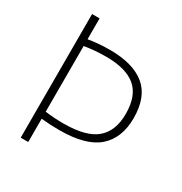

<svg xmlns="http://www.w3.org/2000/svg" viewBox="-172 -868 946 996"><g transform="rotate(30 301.0 -370.0)"><path d="M92.5 0V-740.5H137.5V-615.5Q163 -620 195.5 -623Q228 -626 267.5 -626Q405.5 -626 477.5 -566.8Q549.5 -507.5 549.5 -380.5Q549.5 -261 477.2 -197.5Q405 -134 246.5 -134Q217.5 -134 192 -135.2Q166.5 -136.5 137.5 -139.5V0ZM247.5 -174.5Q383 -174.5 443 -225.5Q503 -276.5 503 -379Q503 -487 444.8 -536.2Q386.5 -585.5 268.5 -585.5Q231.5 -585.5 199.5 -582.8Q167.5 -580 137.5 -575V-181.5Q164.5 -178 191 -176.2Q217.5 -174.5 247.5 -174.5Z"/></g></svg>

Font: Encode Sans SC ExtraLight
Style: Regular
Weight: 250
Designer: Multiple Designers
Foundry: Impallari Type
Version: Version 3.002